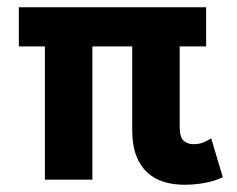

<svg xmlns="http://www.w3.org/2000/svg" viewBox="-20 -496 653 530"><path d="M549 -368H476V-146Q476 -117 487 -107.5Q498 -98 514 -98Q530 -98 541.5 -103Q553 -108 563 -114L595 -7Q573 4 545 9Q517 14 489 14Q458 14 432 6Q406 -2 386.5 -20Q367 -38 356 -66.5Q345 -95 345 -136V-368H235V0H104V-368H32V-476H549Z"/></svg>

Font: Post Grotesk Bold
Style: Bold
Weight: 700
Version: Version 1.0